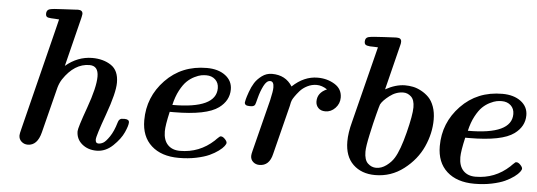

<svg xmlns="http://www.w3.org/2000/svg" viewBox="-47 -829 2726 975"><g transform="rotate(5 1315.5 -341.5)"><path d="M74.2 -32.2Q74.2 -41 81.1 -66.9L207 -570.8Q210 -582 215.1 -603.5Q220.2 -625 223.1 -636.2Q214.4 -637.2 201.7 -637.7Q189 -638.2 181.9 -638.7Q174.8 -639.2 168 -640.6Q161.1 -642.1 158 -646.5Q154.8 -650.9 154.8 -659.2Q154.8 -678.2 170.4 -683.1Q186 -688 242.2 -689.9Q277.3 -691.9 299.8 -692.9Q301.8 -692.9 306.9 -693.4Q312 -693.8 314.9 -693.8Q338.9 -693.8 338.9 -673.8Q338.9 -669.9 336.9 -661.9Q335 -653.8 335 -652.8L272.9 -403.8Q334 -455.6 408.2 -456.1Q465.3 -456.1 504.6 -429.9Q543.9 -403.8 543.9 -341.8Q543.9 -290 502.9 -176.5Q461.9 -63 461.9 -44.9Q461.9 -25.9 477.1 -25.9Q489.3 -25.9 501.7 -33Q514.2 -40 533 -67.6Q551.8 -95.2 564.9 -140.1Q567.9 -151.4 573 -155.8Q578.1 -160.2 582.5 -161.1Q586.9 -162.1 598.1 -162.1Q622.1 -162.1 622.1 -146Q622.1 -129.9 606.4 -95Q590.8 -60.1 553.5 -24.4Q516.1 11.2 470.2 11.2Q426.3 11.2 396.2 -13.9Q366.2 -39.1 366.2 -79.1Q366.2 -96.2 404.5 -202.6Q442.9 -309.1 442.9 -364Q442.9 -418.9 397.9 -418.9Q320.8 -418.9 264.2 -334Q252 -314.9 245.4 -292Q238.8 -269 186 -57.1Q168.9 10.7 120.1 11.2Q101.1 11.2 87.6 -1Q74.2 -13.2 74.2 -32.2Z M698.7 -164.1Q698.7 -283.2 781.7 -369.6Q864.7 -456.1 992.7 -456.1Q1050.8 -456.1 1086.9 -429Q1123 -401.9 1123 -357.9Q1123 -300.8 1071.8 -263.2Q1010.7 -218.3 845.7 -217.8H823.7Q807.6 -147.9 807.6 -117.2Q807.6 -72.3 830.3 -48.6Q853 -24.9 892.6 -24.9Q991.7 -24.9 1064.9 -92.8Q1068.8 -96.7 1073.2 -101.3Q1077.6 -106 1080.3 -107.9Q1083 -109.9 1085.4 -112.5Q1087.9 -115.2 1089.8 -115.7Q1091.8 -116.2 1094.7 -116.2Q1103.5 -116.2 1114.3 -105.2Q1125 -94.2 1125 -85.9Q1125 -80.1 1116.9 -69.1Q1108.9 -58.1 1089.8 -43.9Q1070.8 -29.8 1044.9 -17.8Q1019 -5.9 978 2.7Q937 11.2 889.6 11.2Q800.8 11.2 749.8 -34.9Q698.7 -81.1 698.7 -164.1ZM834 -253.9Q1056.6 -253.9 1056.6 -358.4Q1056.6 -385.7 1038.8 -402.3Q1021 -418.9 992.7 -418.9Q980.5 -418.9 967 -416.5Q953.6 -414.1 933.1 -404.1Q912.6 -394 895.3 -377.4Q877.9 -360.8 860.8 -328.9Q843.8 -296.9 834 -253.9Z M1199.7 -298.8Q1200.7 -304.7 1203.1 -315.4Q1205.6 -326.2 1215.1 -353Q1224.6 -379.9 1237.5 -400.4Q1250.5 -420.9 1273.4 -438Q1296.4 -455.1 1324.7 -455.1Q1394.5 -455.1 1428.7 -399.9Q1487.8 -456.1 1557.6 -456.1Q1606.4 -456.1 1644.5 -432.6Q1682.6 -409.2 1682.6 -365.2Q1682.6 -334.5 1661.1 -311.8Q1639.6 -289.1 1610.4 -289.1Q1587.4 -289.1 1574.5 -302.5Q1561.5 -315.9 1561.5 -335.9Q1561.5 -379.9 1609.4 -400.9Q1582.5 -418.9 1555.7 -418.9Q1530.8 -418.9 1508.1 -407.5Q1485.4 -396 1470.9 -379.4Q1456.5 -362.8 1448 -350.3Q1439.5 -337.9 1436.5 -331.1Q1432.6 -323.2 1428.7 -300.8L1365.7 -50.8Q1351.6 11.2 1300.8 11.2Q1281.7 11.2 1268.6 -0.5Q1255.4 -12.2 1255.4 -30.8Q1255.4 -39.6 1259.8 -56.2L1326.7 -320.8Q1337.9 -369.6 1337.4 -387.2Q1337.4 -418 1318.4 -418Q1300.3 -418 1285.9 -389.4Q1271.5 -360.8 1262.9 -326.9Q1254.4 -293 1252.4 -291Q1246.6 -282.2 1231.4 -282.2H1224.6Q1224.1 -282.2 1223.1 -282.2Q1199.7 -282.2 1199.7 -298.8Z M1735.4 -147Q1735.4 -190.9 1750.5 -247.1L1819.3 -520Q1841.3 -606.9 1848.6 -636.2Q1839.8 -637.2 1827.1 -637.2Q1814.5 -637.2 1807.4 -637.7Q1800.3 -638.2 1793 -640.1Q1785.6 -642.1 1782.5 -646.5Q1779.3 -650.9 1779.3 -659.2Q1779.3 -679.2 1795.9 -683.6Q1812.5 -688 1875.5 -690.9Q1910.6 -692.9 1932.6 -693.8H1940.4Q1963.4 -693.8 1963.4 -674.8Q1963.4 -665 1960.4 -655.8L1903.3 -426.8Q1955.1 -455.6 2002.4 -456.1Q2023.4 -456.1 2043.5 -452.1Q2063.5 -448.2 2085.4 -436.5Q2107.4 -424.8 2124.5 -407.5Q2141.6 -390.1 2152.1 -361.1Q2162.6 -332 2162.6 -294.9Q2162.6 -225.1 2131.6 -156.5Q2100.6 -87.9 2036.1 -38.3Q1971.7 11.2 1890.6 11.2Q1820.8 11.2 1778.1 -29.8Q1735.4 -70.8 1735.4 -147ZM1831.5 -103Q1831.5 -61 1850.1 -43.5Q1868.7 -25.9 1892.6 -25.9Q1919.4 -25.9 1944.6 -44.4Q1969.7 -63 1983.4 -85.9Q2008.3 -126 2031.5 -217.5Q2054.7 -309.1 2054.7 -348.1Q2054.7 -386.2 2037.1 -402.6Q2019.5 -418.9 1997.6 -418.9Q1960.4 -418.9 1927.5 -393.6Q1894.5 -368.2 1884.3 -348.1Q1881.3 -340.3 1869.9 -296.6Q1858.4 -252.9 1845 -190.9Q1831.5 -128.9 1831.5 -103Z M2205.1 -164.1Q2205.1 -283.2 2288.1 -369.6Q2371.1 -456.1 2499 -456.1Q2557.1 -456.1 2593.3 -429Q2629.4 -401.9 2629.4 -357.9Q2629.4 -300.8 2578.1 -263.2Q2517.1 -218.3 2352.1 -217.8H2330.1Q2314 -147.9 2314 -117.2Q2314 -72.3 2336.7 -48.6Q2359.4 -24.9 2398.9 -24.9Q2498 -24.9 2571.3 -92.8Q2575.2 -96.7 2579.6 -101.3Q2584 -106 2586.7 -107.9Q2589.4 -109.9 2591.8 -112.5Q2594.2 -115.2 2596.2 -115.7Q2598.1 -116.2 2601.1 -116.2Q2609.9 -116.2 2620.6 -105.2Q2631.3 -94.2 2631.3 -85.9Q2631.3 -80.1 2623.3 -69.1Q2615.2 -58.1 2596.2 -43.9Q2577.1 -29.8 2551.3 -17.8Q2525.4 -5.9 2484.4 2.7Q2443.4 11.2 2396 11.2Q2307.1 11.2 2256.1 -34.9Q2205.1 -81.1 2205.1 -164.1ZM2340.3 -253.9Q2563 -253.9 2563 -358.4Q2563 -385.7 2545.2 -402.3Q2527.3 -418.9 2499 -418.9Q2486.8 -418.9 2473.4 -416.5Q2460 -414.1 2439.5 -404.1Q2418.9 -394 2401.6 -377.4Q2384.3 -360.8 2367.2 -328.9Q2350.1 -296.9 2340.3 -253.9Z"/></g></svg>

Font: CMU Serif
Style: BoldItalic
Weight: 700
Italic angle: -14.04°
Version: Version 0.7.0